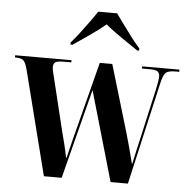

<svg xmlns="http://www.w3.org/2000/svg" viewBox="-57 -819 856 872"><g transform="rotate(5 371.5 -383.0)"><path d="M55 -473Q46 -508 35.5 -517Q25 -526 -1 -526H-3V-536H254V-526H217Q192 -526 182 -520Q172 -514 172 -498Q172 -489 176 -472.5Q180 -456 185 -436L238 -218Q245 -192 254 -155.5Q263 -119 268 -92H270Q276 -115 282 -140.5Q288 -166 293 -185L383 -535H440L532 -226Q541 -196 550.5 -160Q560 -124 568 -92H570Q575 -116 582.5 -149Q590 -182 598 -217L647 -435Q657 -479 657 -497Q657 -512 648 -519Q639 -526 613 -526H576V-536H746V-526H727Q698 -526 686 -516.5Q674 -507 665 -468L558 0H479L361 -409L256 0H175ZM243 -616Q260 -635 280.5 -661.5Q301 -688 321 -716Q341 -744 356 -766H442Q458 -744 478 -716Q498 -688 518.5 -661.5Q539 -635 556 -616V-606H547Q517 -627 474.5 -655.5Q432 -684 399 -712Q366 -684 324 -655.5Q282 -627 252 -606H243Z"/></g></svg>

Font: Noto Serif Display Condensed
Style: Bold
Weight: 700
Width: 3
Designer: Monotype Design Team
Foundry: Monotype Imaging Inc.
Version: Version 2.009